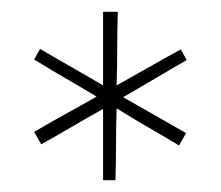

<svg xmlns="http://www.w3.org/2000/svg" viewBox="-20 -740 375 326"><path d="M176 -434Q177 -464 177 -495Q177 -526 178 -556Q212 -535 230.5 -524.5Q249 -514 284 -493L296 -514L189 -575Q217 -591 243 -606.5Q269 -622 297 -638L287 -656Q259 -641 232 -625.5Q205 -610 178 -595Q179 -626 179 -657Q179 -688 180 -720H155V-595Q128 -611 101.5 -626Q75 -641 48 -657L38 -639Q72 -618 90.5 -607.5Q109 -597 144 -576Q109 -556 90.5 -546Q72 -536 38 -516L50 -495Q77 -510 102.5 -525Q128 -540 155 -555V-434Z"/></svg>

Font: Josefin Slab ExtraLight
Style: Regular
Weight: 250
Designer: Santiago Orozco
Foundry: Typemade
Version: Version 2.000